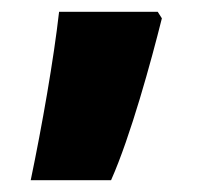

<svg xmlns="http://www.w3.org/2000/svg" viewBox="-20 -232 355 325"><path d="M247 -212H80C71 -132 51 -18 32 73H168C201 -1 236 -129 254 -201Z"/></svg>

Font: Noto Sans Malayalam UI Black
Style: Regular
Weight: 900
Designer: Jelle Bosma - Monotype Design Team
Foundry: Monotype Imaging Inc.
Version: Version 2.104